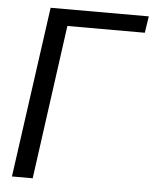

<svg xmlns="http://www.w3.org/2000/svg" viewBox="-53 -786 665 830"><g transform="rotate(5 279.5 -370.5)"><path d="M30 0H120L212 -669H548L559 -741H133Z"/></g></svg>

Font: Cheyenne Sans
Style: Italic
Weight: 400
Italic angle: -8.13011°
Designer: The Public Sans project authors (U.S. Web Design System), Libre Franklin designed by Pablo Impallari and Rodrigo Fuenzal
Foundry: The Cheyenne Sans Project Authors
Version: Version 2.007